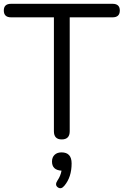

<svg xmlns="http://www.w3.org/2000/svg" viewBox="-23 -725 649 1008"><path d="M301 7Q260 7 260 -36V-634H35Q-3 -634 -3 -670Q-3 -705 35 -705H568Q606 -705 606 -670Q606 -634 568 -634H343V-36Q343 7 301 7ZM315 250Q298 271 280.5 258.5Q263 246 279 222Q295 199 300 171Q250 168 250 123Q250 101 263.5 88Q277 75 300 75Q353 75 353 133Q353 205 315 250Z"/></svg>

Font: Nunito
Style: Regular
Weight: 400
Designer: Vernon Adams
Foundry: Vernon Adams
Version: Version 3.602